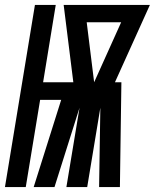

<svg xmlns="http://www.w3.org/2000/svg" viewBox="-52 -755 625 775"><path d="M-32 0 89 -735H173L122 -423H244L205 -735H553L412 -423H438L432 0H348L353 -320L300 0H216L269 -320L168 0H84L195 -352H110L52 0ZM328 -423 437 -665H298Z"/></svg>

Font: Iosevka Term Curly XBd Obl
Style: Regular
Weight: 800
Italic angle: -9°
Designer: Belleve Invis
Foundry: Belleve Invis
Version: Version 32.3.0